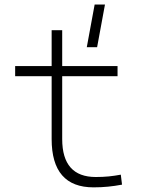

<svg xmlns="http://www.w3.org/2000/svg" viewBox="-20 -805 626 835"><path d="M386.7 9.8Q204.6 9.8 204.6 -200.2V-473.6H45.9V-517.6H204.6V-673.8H250.5V-517.6H491.2V-473.6H250.5V-200.2Q250.5 -35.2 396.5 -35.2Q426.8 -35.2 453.1 -37.8Q479.5 -40.5 505.4 -45.4L510.7 -2Q479.5 3.9 449.7 6.8Q419.9 9.8 386.7 9.8ZM357.4 -599.6 391.6 -785.2H436.5L402.3 -599.6Z"/></svg>

Font: Cascadia Code NF ExtraLight
Style: Regular
Weight: 200
Monospace: yes
Designer: Aaron Bell
Foundry: Saja Typeworks
Version: Version 2404.023; ttfautohint (v1.8.4)